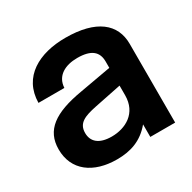

<svg xmlns="http://www.w3.org/2000/svg" viewBox="-127 -658 794 796"><g transform="rotate(-30 270.0 -260.0)"><path d="M381 0H500V-377C500 -472 429 -532 281 -532C156 -532 52 -478 50 -354H174C177 -411 225 -435 282 -435C349 -435 377 -410 377 -363V-333L226 -306C91 -283 26 -237 26 -145C26 -44 103 12 216 12C281 12 336 -6 381 -60ZM244 -81C183 -81 155 -108 155 -149C155 -196 190 -210 249 -222L377 -248V-202C377 -116 310 -81 244 -81Z"/></g></svg>

Font: Aspekta 600
Style: Regular
Weight: 600
Designer: Ivo Dolenc
Version: Version 2.100